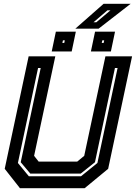

<svg xmlns="http://www.w3.org/2000/svg" viewBox="-20 -999 721 1019"><path d="M86 0 5 -103 132 -700H273.5L161 -172L185 -141.5H390L427 -172L539.5 -700H681L554 -103L429 0ZM133 -63.5H410L497 -134L604 -638H590L484 -138L408 -77.5H141L90 -138L196 -638H182L75 -134ZM462.5 -726 484.5 -831H590.5L568.5 -726ZM254.5 -726 276.5 -831H382.5L360.5 -726ZM311 -771H321L324 -785H314ZM520 -771H530L533 -785H523ZM380 -847 530 -979H673.5L503.5 -847ZM476.5 -881H491.5L566 -944H550Z"/></svg>

Font: Tourney
Style: Bold Italic
Weight: 700
Italic angle: -12°
Version: Version 1.015